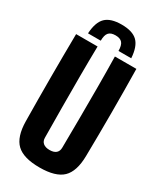

<svg xmlns="http://www.w3.org/2000/svg" viewBox="-244 -1070 975 1162"><g transform="rotate(30 243.5 -489.0)"><path d="M244 -988Q320 -988 355 -953.8Q390 -919.5 395 -840H306Q306 -879 291.5 -896Q277 -913 244 -913Q211 -913 196.5 -896Q182 -879 182 -840H93Q97.5 -919.5 132.5 -953.8Q167.5 -988 244 -988ZM244 10Q131.5 10 83 -36.5Q34.5 -83 33 -191Q31 -342 31 -495.8Q31 -649.5 33 -800H183Q181 -699.5 180.8 -590.5Q180.5 -481.5 181.2 -372.5Q182 -263.5 183 -163Q183 -138.5 199 -125.2Q215 -112 244 -112Q273.5 -112 288.8 -125.2Q304 -138.5 304 -163Q305 -263.5 305.8 -372.5Q306.5 -481.5 306.2 -590.5Q306 -699.5 304 -800H454Q456.5 -649.5 456.5 -495.8Q456.5 -342 454 -191Q452.5 -83 404.2 -36.5Q356 10 244 10Z"/></g></svg>

Font: Big Shoulders Display Thin Black
Style: Regular
Weight: 900
Version: Version 2.002